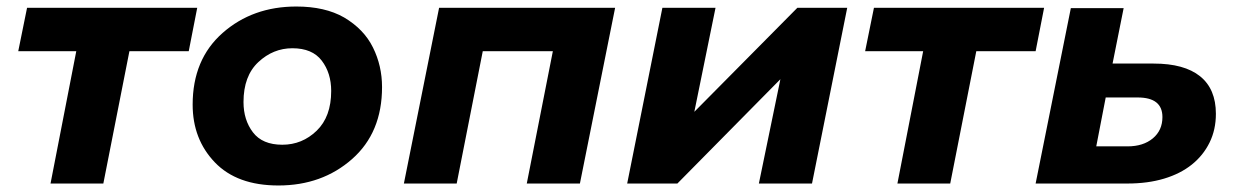

<svg xmlns="http://www.w3.org/2000/svg" viewBox="-20 -563 3786 589"><path d="M135 0 214 -406H36L63 -539H585L559 -406H377L297 0Z M834 6Q707 6 639 -65Q571 -136 571 -242Q571 -381 663 -462Q755 -543 889 -543Q977 -543 1035.5 -509.5Q1096.5 -473.5 1124.2 -417.2Q1152 -361 1152 -296Q1152 -156 1060 -75Q968 6 834 6ZM846 -119Q907 -119 951.5 -162Q996 -205 996 -284Q996 -339 967 -377Q938 -415 877 -415Q818 -415 772.5 -372.5Q727 -330 727 -250Q727 -195 756 -157Q785 -119 846 -119Z M1327 -539H1867L1759 0H1596L1676 -406H1461L1381 0H1219Z M2012 -539H2175L2110 -220L2426 -539H2579L2471 0H2308L2374 -320L2058 0H1904Z M2733 0 2812 -406H2634L2661 -539H3183L3157 -406H2975L2895 0Z M3519 -368Q3613 -368 3661.5 -329Q3710 -290 3710 -214Q3710 -165 3690.5 -125.5Q3671 -86 3636 -58Q3601 -30 3551 -15Q3501 0 3439 0H3157L3265 -538H3427L3393 -368ZM3439 -114Q3487 -114 3516.5 -138.5Q3546 -163 3546 -204Q3546 -264 3470 -264H3372L3343 -114Z"/></svg>

Font: Argentum Sans SemiBold
Style: Italic
Weight: 600
Italic angle: -11°
Designer: Julieta Ulanovsky (font), Cristiano Sobral (main changes and remaster)
Foundry: Julieta Ulanovsky (font), Cristiano Sobral (main changes and remaster)
Version: Version 2.007;June 15, 2022;FontCreator 14.0.0.2814 64-bit; 